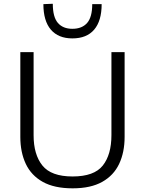

<svg xmlns="http://www.w3.org/2000/svg" viewBox="-20 -990 771 1020"><path d="M366 10.5Q268.5 10.5 207.2 -23.8Q146 -58 117 -119.5Q88 -181 88 -262.5V-713H158.5V-271.5Q158.5 -169 205.2 -110.8Q252 -52.5 365.5 -52.5Q480 -52.5 526 -110.5Q572 -168.5 572 -272.5V-713H642V-262.5Q642 -181 613 -119.5Q584 -58 523 -23.8Q462 10.5 366 10.5ZM364.5 -786Q290 -786 250.2 -832.5Q210.5 -879 210.5 -968L260.5 -970Q260.5 -899.5 287.5 -868.2Q314.5 -837 364.5 -837Q415.5 -837 442.8 -868Q470 -899 470 -968H520Q520 -879 480.2 -832.5Q440.5 -786 364.5 -786Z"/></svg>

Font: Heraclito Light
Style: Regular
Weight: 300
Designer: Kostas Bartsokas (font) & Cristiano Sobral (main changes)
Foundry: Kostas Bartsokas (font) & Cristiano Sobral (main changes)
Version: Version 1.00;July 8, 2020;FontCreator 13.0.0.2655 64-bit